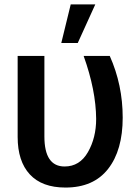

<svg xmlns="http://www.w3.org/2000/svg" viewBox="-20 -800 616 855"><path d="M58.6 -190.4V-550.8H177.7V-192.4Q177.7 -58.6 267.6 -58.6Q335 -58.6 371.6 -122.6Q408.2 -186.5 408.2 -270.5Q407.2 -398.4 352.5 -550.8H468.8Q526.4 -421.9 526.4 -276.4Q526.4 -130.9 461.4 -47.9Q396.5 35.2 271.5 35.2Q167 35.2 112.8 -23.4Q58.6 -82 58.6 -190.4ZM252.9 -608.4 294.9 -780.3H404.3L326.2 -608.4Z"/></svg>

Font: GenEi M Gothic v2 Medium
Style: Regular
Weight: 500
Version: Version 2.0